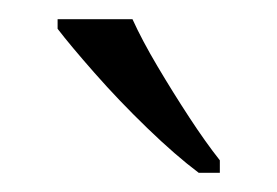

<svg xmlns="http://www.w3.org/2000/svg" viewBox="-20 -786 289 200"><path d="M187 -606Q163 -624 133.5 -652.5Q104 -681 78.5 -710Q53 -739 40 -756V-766H118Q128 -744 144 -717Q160 -690 177 -664Q194 -638 209 -619V-606Z"/></svg>

Font: Noto Serif Myanmar Light
Style: Regular
Weight: 300
Designer: Ben Mitchell and the Monotype Design Team
Foundry: Monotype Imaging Inc.
Version: Version 2.106; ttfautohint (v1.8.4.7-5d5b)